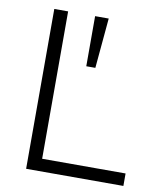

<svg xmlns="http://www.w3.org/2000/svg" viewBox="-80 -769 696 834"><g transform="rotate(10 267.5 -352.5)"><path d="M92 0V-705H153V-55H521V0ZM272 -484V-705H332L312 -484Z"/></g></svg>

Font: Nunito Sans 12pt Light
Style: Regular
Weight: 300
Designer: Vernon Adams
Foundry: Vernon Adams
Version: Version 3.101;gftools[0.9.27]